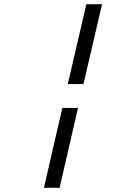

<svg xmlns="http://www.w3.org/2000/svg" viewBox="-20 -770 570 918"><path d="M468 -750 379 -368H304L393 -750ZM353 -254 265 128H190L278 -254Z"/></svg>

Font: Panefresco 400wt
Style: Italic
Weight: 400
Foundry: Campivisivi & Chank Co
Version: Version 1.001